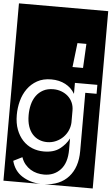

<svg xmlns="http://www.w3.org/2000/svg" viewBox="-82 -961 709 1219"><g transform="rotate(5 272.5 -352.0)"><path d="M-12 -917H557V213H248Q348 209 402.5 148Q457 87 457 -16V-388H529V-445H386V-375Q364 -413 325 -433.5Q286 -454 235 -454Q183 -454 145.5 -433Q108 -412 83.5 -377.5Q59 -343 47.5 -299.5Q36 -256 36 -211Q36 -158 51 -118Q66 -78 92 -50Q118 -22 152.5 -8Q187 6 227 6Q290 6 328 -23Q366 -52 386 -91V-19Q386 65 345.5 108.5Q305 152 241 152Q218 152 196 146.5Q174 141 154.5 129Q135 117 119.5 98.5Q104 80 95 54L39 82Q56 146 107 178Q158 210 224 213H-12ZM386 -192Q385 -167 374.5 -142.5Q364 -118 345 -98.5Q326 -79 299.5 -67Q273 -55 242 -55Q215 -55 191 -65Q167 -75 149 -95Q131 -115 121 -145Q111 -175 111 -216Q111 -251 119 -283Q127 -315 144.5 -339.5Q162 -364 189 -378.5Q216 -393 254 -393Q281 -393 305 -384Q329 -375 347 -359Q365 -343 375.5 -320Q386 -297 386 -269ZM362 -544H429L437 -698H380Z"/></g></svg>

Font: Zilla Slab Regular Highlight
Style: Regular
Weight: 410
Designer: Typotheque Type Foundry
Foundry: Typotheque type foundry
Version: Version 1.0; 2017